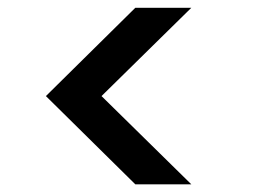

<svg xmlns="http://www.w3.org/2000/svg" viewBox="-20 -608 652 494"><path d="M98.1 -360.8 328.1 -587.9H472.2L241.2 -360.8L472.2 -133.8H328.1Z"/></svg>

Font: Poppins Medium
Style: Regular
Weight: 500
Designer: Ninad Kale (Devanagari), Jonny Pinhorn (Latin)
Foundry: Indian Type Foundry
Version: 4.004